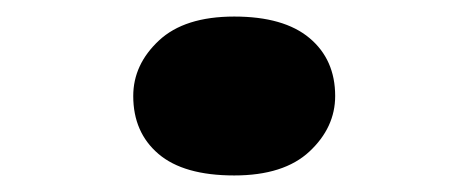

<svg xmlns="http://www.w3.org/2000/svg" viewBox="-20 -201 566 232"><path d="M263 11Q202 11 171.5 -15Q141 -41 141 -85Q141 -123 172 -152Q203 -181 263 -181Q323 -181 354 -155Q385 -129 385 -85Q385 -47 354 -18Q323 11 263 11Z"/></svg>

Font: Lexend Tera ExtraBold
Style: Regular
Weight: 800
Designer: Bonnie Shaver-Troup, Thomas Jockin
Foundry: Lexend
Version: Version 1.007